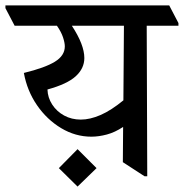

<svg xmlns="http://www.w3.org/2000/svg" viewBox="-48 -640 678 708"><path d="M289 -136Q230 -136 177.5 -167.5Q125 -199 88.5 -252Q52 -305 40 -371Q118 -390 154.5 -412.5Q191 -435 191 -469Q191 -482 184.5 -502Q178 -522 162 -545H6L-28 -610V-620H576L610 -555V-545H493L495 10H485L405 -42L406 -172Q376 -152 346 -144Q316 -136 289 -136ZM409 -545H217Q263 -475 263 -426Q263 -388 231.5 -359Q200 -330 127 -310Q128 -280 144.5 -254.5Q161 -229 188.5 -214Q216 -199 250 -199Q284 -199 323 -216Q362 -233 407 -270ZM238 -90 308 -20 238 48 169 -20Z"/></svg>

Font: Tiro Devanagari Hindi
Style: Regular
Weight: 400
Designer: Devanagari: John Hudson & Fiona Ross. Latin: John Hudson.
Foundry: Tiro Typeworks Ltd.
Version: Version 1.52